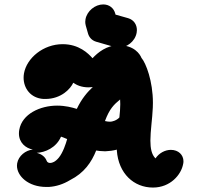

<svg xmlns="http://www.w3.org/2000/svg" viewBox="-20 -837 896 868"><path d="M366.5 -749.8C365.9 -746.3 365.4 -742.4 365.4 -738C365.4 -733 366.1 -727.3 367.8 -721.1L377.9 -685.6C382.3 -670.2 393.4 -654.8 414.6 -648.4L500.3 -623.8C503.9 -622.8 509.2 -621.4 517.9 -621.4C550.6 -621.4 590.5 -647.7 597.8 -689.3C598.5 -693.2 598.9 -697.1 598.9 -700.9C598.9 -724.5 586.1 -746.9 559.4 -754.8L502.4 -770.9L500.4 -777.6C494.2 -799.6 474.8 -817 446.6 -817C409.9 -817 373.2 -787.4 366.5 -749.8ZM255.9 -219.2C262.2 -217.1 266.3 -215.8 283.6 -208.3C278 -187.7 264.7 -147.3 246 -124.4C230.4 -105.4 216 -100.3 206.8 -100.3C199.7 -100.3 193.5 -103.1 190.8 -110.3C184.7 -126.8 168.8 -140.7 146 -146C183.5 -147.8 233.9 -168.5 255.9 -219.2ZM57.6 -98.6C57 -95.1 56.7 -91.5 56.7 -87.9C56.7 -41.6 107.3 8.2 189.4 8.2H200.3L201.3 8.1C233.4 6.1 266.1 -4.1 297.2 -23.1C360.2 -54.8 393.7 -103.4 414.8 -156.6C423 -155.2 436.2 -153.2 451.7 -153.2H458.3C474.1 -153.8 489.7 -155.8 508.3 -160.5L508.2 -156.6C515.7 -52.2 585.3 10.9 671.5 10.9C750 10.9 799.4 -47.1 808 -95.8L808.9 -100.5C809.2 -103 809.4 -105.5 809.4 -107.9C809.4 -136.5 787 -159.5 752.4 -159.5C727 -159.5 699.4 -145.6 683 -120.9C665.2 -138 659.9 -166.7 659.9 -201.2C659.9 -245.6 668.7 -299.6 670.8 -350.6C671.2 -357.9 671.3 -365.2 671.3 -372.4C671.3 -469.5 640 -551.8 619.4 -575.5C612.7 -592.7 585.9 -632.7 517.3 -632.7C462.2 -632.7 422.3 -599.6 398.3 -573.8C379.1 -595.6 337.1 -637.3 263.2 -637.3C175.7 -637.3 100.7 -574.7 88.4 -505.1C87.3 -498.7 86.7 -492.2 86.7 -485.8C86.7 -438 118.1 -393.3 176.8 -389.6L177.6 -389.6H184.8C257 -389.6 298.9 -435.7 311.2 -462.9C326 -452.7 347.6 -442.1 380.7 -442.1C384.5 -442.1 390.1 -442.8 391.9 -442.9H393.7L395.6 -443.2C397.2 -443.3 398.3 -443.5 399.5 -443.6C376.2 -421.9 349.6 -391.9 327.2 -344.7C305.1 -351.6 275.2 -359.5 238.2 -359.5C162 -359.5 79.8 -322.2 67.1 -250.2C66 -244.4 65.6 -238.8 65.6 -233.6C65.6 -191.3 96.7 -166.8 128.4 -160.9C96.1 -157.9 63.7 -132.8 57.6 -98.6ZM454.5 -289.8C475.4 -346 495.3 -364.4 523 -387.3C523.5 -379.8 523.7 -372.7 523.7 -365.8C523.7 -346.6 522 -328.6 519.7 -305.9C506.4 -291.5 485.9 -286.8 478.3 -286.8C471 -286.8 463 -287.6 454.5 -289.8Z"/></svg>

Font: TudorRose
Style: BoldOblique
Weight: 500
Version: Version 001.000